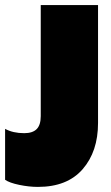

<svg xmlns="http://www.w3.org/2000/svg" viewBox="-25 -719 435 754"><path d="M-5 -13V-213Q26 -196 70 -196Q103 -196 119 -212Q135 -228 135 -263V-699H360V-236Q360 -124 299.5 -54.5Q239 15 124 15Q89 15 50.5 7Q12 -1 -5 -13Z"/></svg>

Font: Readiness Black
Style: Regular
Weight: 900
Designer: Katatrad Team
Foundry: CadsonDemak
Version: Version 1.00;April 23, 2019;FontCreator 11.5.0.2425 64-bit; 